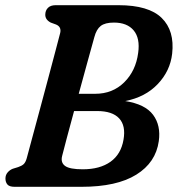

<svg xmlns="http://www.w3.org/2000/svg" viewBox="-20 -720 685 740"><path d="M194.5 -700H437Q553 -700 603.2 -650.8Q653.5 -601.5 643.5 -513Q636 -446.5 588 -396Q540 -345.5 462.5 -330.5Q539.5 -318.5 570 -277.5Q600.5 -236.5 592 -176Q580.5 -93.5 505.2 -46.8Q430 0 294 0H36.5Q16 0 8.5 -9Q1 -18 1 -32Q1 -45.5 9.2 -55.2Q17.5 -65 29 -69.5L50 -76Q63.5 -80.5 71 -87.2Q78.5 -94 83 -110Q90 -136 103.2 -185.2Q116.5 -234.5 132.8 -295Q149 -355.5 165 -415.2Q181 -475 193.5 -522.5Q206 -570 212 -593Q217.5 -616.5 196 -625.5L175.5 -633Q154.5 -644 154.5 -663Q154.5 -679.5 164.8 -689.8Q175 -700 194.5 -700ZM343.5 -576.5Q332.5 -537.5 316.5 -479Q300.5 -420.5 283.5 -358.5H347Q414 -358.5 458.8 -402.8Q503.5 -447 512.5 -516Q520.5 -572.5 495.2 -602.8Q470 -633 419 -633Q385 -633 368.2 -620Q351.5 -607 343.5 -576.5ZM219.5 -119Q213 -93.5 230.8 -80.5Q248.5 -67.5 299 -67.5Q365 -67.5 405.8 -96.5Q446.5 -125.5 456 -181.5Q465.5 -235.5 439.2 -263.8Q413 -292 354.5 -292H265.5Q250 -235 237.5 -188.2Q225 -141.5 219.5 -119Z"/></svg>

Font: Fraunces 144pt S100 SemiBold
Style: Italic
Weight: 600
Italic angle: -16°
Version: Version 1.000; ttfautohint (v1.8.3)